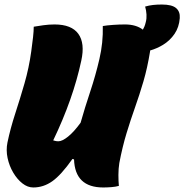

<svg xmlns="http://www.w3.org/2000/svg" viewBox="-20 -818 814 848"><path d="M127 10Q102 10 79 -8Q56 -26 38.5 -55.5Q21 -85 13.5 -120Q6 -155 13 -189Q26 -251 47 -315.5Q68 -380 88 -449Q108 -518 118 -591Q123 -627 126 -654Q129 -681 129 -700Q146 -703 171 -706.5Q196 -710 221 -710Q296 -710 326 -668.5Q356 -627 339 -550Q303 -381 215 -198Q219 -197 224.5 -195.5Q230 -194 238 -194Q255 -194 281 -215Q307 -236 336 -276Q355 -343 378.5 -413.5Q402 -484 419 -557Q436 -630 434 -703Q451 -706 478.5 -708Q506 -710 532 -710Q581 -710 611 -687Q614 -692 617.5 -700Q621 -708 624 -721Q628 -736 627 -754Q626 -772 621 -789Q638 -794 655.5 -796Q673 -798 695 -798Q739 -798 757.5 -782.5Q776 -767 774 -738Q771 -698 751 -668.5Q731 -639 700 -620Q674 -604 643 -595V-592Q631 -518 613.5 -458.5Q596 -399 576.5 -344Q557 -289 539 -230Q521 -171 507 -98Q503 -73 503 -45.5Q503 -18 505 3Q491 7 472 8.5Q453 10 436 10Q311 10 307 -114L300 -116Q250 -45 211 -17.5Q172 10 127 10Z"/></svg>

Font: Recursive Mn Csl St XBk
Style: Italic
Weight: 1000
Italic angle: -15°
Monospace: yes
Version: Version 1.079;hotconv 1.0.112;makeotfexe 2.5.65598; ttfautoh